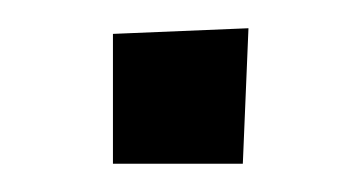

<svg xmlns="http://www.w3.org/2000/svg" viewBox="-20 -116 246 136"><path d="M60 -92 156 -96 152 0H60Z"/></svg>

Font: Bahianita
Style: Regular
Weight: 400
Designer: Pablo Cosgaya & Dani Raskovsky
Foundry: Pablo Cosgaya & Dani Raskovsky
Version: Version 1.008